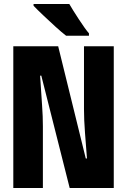

<svg xmlns="http://www.w3.org/2000/svg" viewBox="-20 -947 640 967"><path d="M47 0H196V-311Q196 -361 192 -415Q188 -469 182 -566H188L331 0H553V-714H403V-397Q403 -344 408 -279Q413 -214 418 -149H412L273 -714H47ZM313 -767H428V-779Q409 -801 377 -850Q345 -899 329 -927H149V-918Q165 -901 196 -871.5Q227 -842 259.5 -812.5Q292 -783 313 -767Z"/></svg>

Font: Noto Sans Mono Extra
Style: Regular
Weight: 800
Designer: Monotype Design Team
Foundry: Monotype Imaging Inc.
Version: Version 1.900